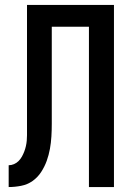

<svg xmlns="http://www.w3.org/2000/svg" viewBox="-20 -755 540 775"><path d="M15 0V-88Q26 -88 36.5 -92.5Q47 -97 55 -105Q63 -113 68.5 -123Q74 -133 78 -143.5Q82 -154 84.5 -165Q87 -176 88 -187Q89 -198 89 -209.5Q89 -221 89 -232V-735H440V0H339V-647H189V-306Q189 -280 189 -255Q189 -230 187.5 -204.5Q186 -179 181.5 -154Q177 -129 168.5 -105.5Q160 -82 146 -60.5Q132 -39 111.5 -24.5Q91 -10 65.5 -5Q40 0 15 0Z"/></svg>

Font: Iosevka Curly Semibold
Style: Regular
Weight: 600
Monospace: yes
Designer: Belleve Invis
Foundry: Belleve Invis
Version: Version 22.1.2; ttfautohint (v1.8.4)